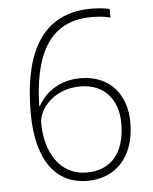

<svg xmlns="http://www.w3.org/2000/svg" viewBox="-53 -768 656 823"><g transform="rotate(-5 275.5 -357.0)"><path d="M290 10C415 10 495 -79 495 -223C495 -346 422 -431 298 -431C209 -431 148 -386 115 -328H112C117 -527 174 -688 368 -688C396 -688 426 -686 449 -678V-716C429 -721 394 -724 371 -724C129 -724 73 -512 73 -301C73 -89 161 10 290 10ZM291 -26C171 -26 114 -134 114 -255C114 -312 178 -396 294 -396C399 -396 456 -324 456 -223C456 -92 391 -26 291 -26Z"/></g></svg>

Font: Noto Sans Devanagari UI ExtraLight
Style: Regular
Weight: 200
Designer: Jelle Bosma - Monotype Design Team
Foundry: Monotype Imaging Inc.
Version: Version 2.003